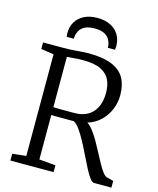

<svg xmlns="http://www.w3.org/2000/svg" viewBox="-139 -1068 959 1164"><g transform="rotate(15 341.0 -486.0)"><path d="M39.5 0V-43L125.5 -52V-690L45.5 -702V-743H167.5Q203.5 -743 233 -745Q262.5 -747 286 -749Q309.5 -751 327.5 -751Q421.5 -751 477 -727.8Q532.5 -704.5 556.5 -660.8Q580.5 -617 580.5 -555Q580.5 -508 562.8 -465Q545 -422 511.5 -389.8Q478 -357.5 430.5 -343Q449.5 -331.5 468.2 -306.8Q487 -282 505.5 -250Q524 -218 541.2 -184.8Q558.5 -151.5 574.5 -122.5Q590.5 -93.5 605 -74.8Q619.5 -56 631.5 -53L673.5 -42V0H564.5Q552 0 536.5 -21.2Q521 -42.5 503.2 -77Q485.5 -111.5 466.2 -151.2Q447 -191 427 -228.2Q407 -265.5 387.2 -293.2Q367.5 -321 348.5 -330Q337 -330 316.5 -330Q296 -330 273.5 -330Q251 -330 232.8 -330.2Q214.5 -330.5 207.5 -331V-52L310.5 -43V0ZM342.5 -379Q387 -379 421 -397.5Q455 -416 474.2 -453.5Q493.5 -491 493.5 -548Q493.5 -592.5 477.2 -627.2Q461 -662 420.5 -682Q380 -702 307.5 -702Q293.5 -702 277 -701Q260.5 -700 242.8 -698.5Q225 -697 207.5 -696V-380Q225 -379 252.2 -378.8Q279.5 -378.5 305 -378.8Q330.5 -379 342.5 -379ZM326.5 -972Q374 -972 408.5 -955Q443 -938 461.5 -907.2Q480 -876.5 480 -836Q480 -831 479.5 -825Q479 -819 478 -813H433Q433 -816 433 -820.5Q433 -825 432 -830Q429.5 -848 419.5 -865.5Q409.5 -883 387.2 -894.5Q365 -906 326.5 -906Q288 -906 266 -894.5Q244 -883 233.8 -865.5Q223.5 -848 221 -830Q220.5 -825 220.2 -820.5Q220 -816 220 -813H175Q174 -819 173.5 -825Q173 -831 173 -836Q173 -876.5 191.5 -907.2Q210 -938 244.5 -955Q279 -972 326.5 -972Z"/></g></svg>

Font: Merriweather Light
Style: Regular
Weight: 300
Designer: Eben Sorkin
Foundry: Eben Sorkin
Version: Version 2.100